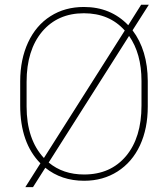

<svg xmlns="http://www.w3.org/2000/svg" viewBox="-20 -750 706 807"><path d="M601.1 -409.7C601.1 -409.7 601.1 -409.7 601.1 -409.7C600.6 -495.6 579.6 -566.4 537.1 -622.6C537.1 -622.6 605.5 -730 605.5 -730C605.5 -730 573.2 -730 573.2 -730C573.2 -730 519 -644 519 -644C519 -644 519 -644 519 -644C469.7 -695.3 407.7 -720.7 332.5 -720.7C332.5 -720.7 332.5 -720.7 332.5 -720.7C279.8 -720.7 232.9 -708 192.4 -682.1C151.4 -656.2 120.1 -619.1 98.1 -571.8C76.2 -524.4 64.9 -469.7 64.9 -408.7C64.9 -408.7 64.9 -307.1 64.9 -307.1C64.9 -307.1 64.9 -307.1 64.9 -307.1C64.9 -202.1 93.3 -120.6 149.9 -63.5C149.9 -63.5 86.4 36.6 86.4 36.6C86.4 36.6 118.7 36.6 118.7 36.6C118.7 36.6 170.4 -44.9 170.4 -44.9C170.4 -44.9 170.4 -44.9 170.4 -44.9C215.8 -8.3 270 9.8 333.5 9.8C333.5 9.8 333.5 9.8 333.5 9.8C386.7 9.8 433.6 -3.4 474.1 -29.3C514.6 -55.2 546.4 -91.8 568.4 -139.2C590.3 -186.5 601.1 -240.7 601.1 -302.2C601.1 -302.2 601.1 -409.7 601.1 -409.7ZM91.8 -406.2C91.8 -406.2 91.8 -406.2 91.8 -406.2C91.8 -495.1 113.8 -565.4 157.2 -617.2C200.7 -668.5 259.3 -694.3 332.5 -694.3C332.5 -694.3 332.5 -694.3 332.5 -694.3C404.3 -694.3 461.4 -669.9 504.4 -621.6C504.4 -621.6 164.6 -85.9 164.6 -85.9C164.6 -85.9 164.6 -85.9 164.6 -85.9C116.2 -137.7 91.8 -210 91.8 -302.2C91.8 -302.2 91.8 -406.2 91.8 -406.2ZM574.7 -306.2C574.7 -306.2 574.7 -306.2 574.7 -306.2C574.7 -216.8 553.2 -146 509.8 -94.2C466.3 -42.5 407.7 -16.6 333.5 -16.6C333.5 -16.6 333.5 -16.6 333.5 -16.6C274.4 -16.6 225.1 -33.2 184.6 -66.9C184.6 -66.9 522.5 -599.1 522.5 -599.1C522.5 -599.1 522.5 -599.1 522.5 -599.1C557.1 -549.8 574.7 -486.8 574.7 -409.7C574.7 -409.7 574.7 -306.2 574.7 -306.2Z"/></svg>

Font: WOX
Style: Regular
Weight: 500
Designer: Google
Foundry: ""
Version: ""